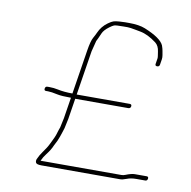

<svg xmlns="http://www.w3.org/2000/svg" viewBox="-70 -685 734 736"><g transform="rotate(10 296.5 -317.0)"><path d="M183.7 -175 180.1 -165C175.9 -149.3 171 -136 165.3 -125C162.9 -120.3 160.2 -114.7 157.1 -108C152 -97 143.9 -83.8 132.6 -68.5C126.5 -60.2 121.1 -50.7 116.3 -40C114.3 -35.3 114.1 -30.7 115.9 -26C117.7 -21.3 125.1 -19 138 -19H444C450.7 -19 459.1 -21 469.3 -25C479.5 -29 491.4 -31 505.2 -31H539.9C545.2 -31 548.4 -33.8 549.3 -39.5C550.2 -45.2 547.9 -48 542.6 -48H496.6C487.9 -48 476.1 -45 461.2 -39C456.2 -37 451.4 -36 446.7 -36H131.7C136.2 -46.1 142 -55.7 149.3 -65C159.7 -78.3 167.4 -91 172.3 -103C180 -116.8 185.6 -129.1 189.2 -140C191.8 -148 194 -154.5 195.8 -159.5C197.6 -164.5 199.2 -169.7 200.7 -175L208.6 -212L221.4 -293H427.4C433.4 -293 436.9 -295.8 437.8 -301.5C438.7 -307.2 436.1 -310 430.1 -310H224.1L251.5 -483L262.2 -525L268.1 -537C270 -541 273 -547.6 276.9 -556.9C280.8 -566.2 289.4 -575.7 302.7 -585.5C309.5 -590.5 315 -593.8 319.1 -595.5C323.2 -597.2 335.7 -598 356.7 -598H371.7C377.7 -598 388.5 -596.5 404 -593.5C409.2 -592.5 415.3 -591.3 422.4 -590C442.3 -586.3 463.3 -576 485.4 -559.3C494.7 -552.2 500.4 -541.1 502.3 -526C502.9 -521.3 503.6 -516.5 504.5 -511.5C505.4 -506.5 505.6 -502.7 505.2 -500L501.7 -478C500.9 -472.7 503.3 -470 508.9 -470C514.6 -470 517.9 -472.7 518.7 -478L522.2 -500C522.9 -504.7 522.8 -510 521.7 -516L518.8 -532.5C518 -537.5 516.2 -544 513.4 -552C505.7 -570.1 480.2 -588 437 -605.5C421.3 -611.8 400.7 -615 374.9 -615H358.9C353.9 -615 346.5 -614.7 336.7 -614C327 -613.3 319.5 -612.2 314.2 -610.5C308.9 -608.8 302.2 -605 293.9 -599C278.4 -587.8 267.1 -573.8 259.7 -557C257.1 -551 253.2 -543.5 248.2 -534.5C243.1 -525.5 238.5 -508.3 234.5 -483L207.3 -311C185.7 -311 166.3 -312.8 149.3 -316.5C138.4 -318.8 127.6 -320 116.7 -320H108.7C103.3 -320 100.2 -317.2 99.3 -311.5C98.4 -305.8 100.7 -303 106 -303H114C122.4 -303 134.9 -301.2 151.6 -297.5C162.2 -295.2 179.9 -294 204.6 -294L191.6 -212Z"/></g></svg>

Font: Proton
Style: BkIt
Weight: 500
Version: Version 1.017